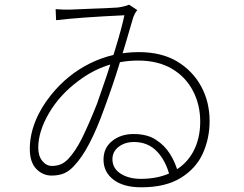

<svg xmlns="http://www.w3.org/2000/svg" viewBox="-20 -768 1040 818"><path d="M276 -727 373 -731Q436 -733 482 -736Q511 -740 530 -748L565 -725Q554 -712 547 -692Q517 -588 489.5 -498Q462 -408 425 -308Q362 -131 297 -63Q277 -40 254 -30Q231 -20 200 -20Q162 -20 134.5 -48.5Q107 -77 107 -134Q107 -192 130.5 -251Q154 -310 198 -364Q268 -451 364.5 -498.5Q461 -546 572 -546Q668 -546 735 -506Q801 -466 837 -400Q873 -334 873 -252Q873 -178 844 -114Q815 -50 750 -10Q685 30 582 30Q506 30 463.5 -2.5Q421 -35 421 -88Q421 -138 458 -167.5Q495 -197 549 -197Q608 -197 645 -172Q681 -149 704 -112.5Q727 -76 738 -35L704 -15Q687 -83 648.5 -123Q610 -163 551 -163Q512 -163 485.5 -142.5Q459 -122 459 -90Q459 -51 493.5 -28.5Q528 -6 580 -6Q658 -6 715.5 -36Q773 -66 803 -121.5Q833 -177 833 -250Q833 -321 803 -379Q772 -440 712.5 -475Q653 -510 569 -510Q429 -510 315 -424Q235 -365 189 -286.5Q143 -208 143 -139Q143 -103 160.5 -82Q178 -61 201 -61Q220 -61 236.5 -67Q253 -73 270 -90Q302 -124 329.5 -179.5Q357 -235 393 -325Q485 -585 510 -703Q319 -694 219 -682L217 -729Q260 -726 276 -727Z"/></svg>

Font: Merged Yaku Han JP ExtraLight
Style: Regular
Weight: 250
Designer: Ryoko NISHIZUKA 西塚涼子 (kana, bopomofo & ideographs); Paul D. Hunt (Latin, Greek & Cyrillic); Sandoll Communications 산돌커뮤니
Foundry: Adobe
Version: Version 2.004